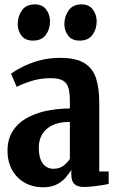

<svg xmlns="http://www.w3.org/2000/svg" viewBox="-20 -824 515 856"><path d="M171.5 11Q127 11 91.2 -8.8Q55.5 -28.5 34.5 -65.2Q13.5 -102 13.5 -152Q13.5 -201 34.8 -236.5Q56 -272 94 -294.8Q132 -317.5 182.2 -328.8Q232.5 -340 291.5 -340.5V-373.5Q291.5 -408 285.5 -430.5Q279.5 -453 261.2 -464.2Q243 -475.5 206 -475.5Q158.5 -475.5 117.2 -462Q76 -448.5 54.5 -436.5L29 -495.5Q45.5 -507.5 77 -524.2Q108.5 -541 152.2 -553.5Q196 -566 249.5 -566Q319 -566 356.5 -542.5Q394 -519 408.2 -474.8Q422.5 -430.5 422.5 -367V-59.5H464.5V-4.5Q454.5 -1.5 434.8 1.8Q415 5 393 7.2Q371 9.5 352.5 9.5Q325.5 9.5 311.8 -3.5Q298 -16.5 298 -44V-66.5Q287.5 -49 271.2 -30.8Q255 -12.5 230.8 -0.8Q206.5 11 171.5 11ZM218 -71.5Q244 -71.5 261.5 -84.2Q279 -97 291.5 -115.5V-280.5Q244.5 -280.5 214 -265.8Q183.5 -251 168.2 -225.5Q153 -200 153 -167Q153 -132.5 161.8 -111.5Q170.5 -90.5 185.2 -81Q200 -71.5 218 -71.5ZM126.5 -643Q93 -643 76 -665Q59 -687 59 -716Q59 -751.5 78 -778Q97 -804.5 134.5 -804.5H135.5Q169 -804.5 186 -781.5Q203 -758.5 203 -729Q203 -694 184.2 -668.5Q165.5 -643 127.5 -643ZM334.5 -643Q301 -643 284 -665Q267 -687 267 -716Q267 -751.5 286.2 -778Q305.5 -804.5 342.5 -804.5H343.5Q377 -804.5 394 -781.5Q411 -758.5 411 -729Q411 -694 392.2 -668.5Q373.5 -643 335.5 -643Z"/></svg>

Font: Merriweather 24pt SemiCondensed
Style: Bold
Weight: 700
Width: 4
Designer: Eben Sorkin
Foundry: Eben Sorkin
Version: Version 2.100